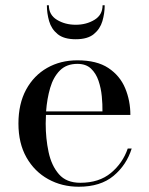

<svg xmlns="http://www.w3.org/2000/svg" viewBox="-20 -699 565 729"><path d="M165.5 -679Q165.5 -642.5 196.2 -623.8Q227 -605 267.5 -605Q308 -605 338.8 -623.8Q369.5 -642.5 369.5 -679H377.5Q377.5 -648.5 368.8 -618.8Q360 -589 336.2 -569.5Q312.5 -550 267.5 -550Q222.5 -550 198.8 -569.5Q175 -589 166.5 -618.8Q158 -648.5 158 -679ZM480 -135Q460.5 -72.5 411 -31.2Q361.5 10 279 10Q215 10 163 -18.8Q111 -47.5 80.5 -101.2Q50 -155 50 -230Q50 -305 79.2 -358.8Q108.5 -412.5 159 -441.2Q209.5 -470 274 -470Q347.5 -470 391.5 -440.8Q435.5 -411.5 455.2 -364.2Q475 -317 475 -262.5H154.5Q153.5 -247 153.5 -230Q153.5 -173 164.5 -121.5Q175.5 -70 203.8 -37.5Q232 -5 285 -5Q356 -5 401 -42.2Q446 -79.5 465 -135ZM274 -456.5Q232.5 -456.5 207.5 -431.5Q182.5 -406.5 170.5 -365.2Q158.5 -324 155 -276H369Q369.5 -302.5 366.5 -333.5Q363.5 -364.5 354 -392.5Q344.5 -420.5 325.5 -438.5Q306.5 -456.5 274 -456.5Z"/></svg>

Font: Bodoni Moda 16pt
Style: Regular
Weight: 400
Version: Version 2.3